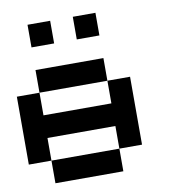

<svg xmlns="http://www.w3.org/2000/svg" viewBox="-86 -853 838 928"><g transform="rotate(-10 333.5 -389.0)"><path d="M444.4 -444.4H111.1V-555.6H444.4ZM111.1 -222.2V-111.1H0V-444.4H111.1V-333.3H444.4V-444.4H555.6V-111.1H444.4V-222.2ZM444.4 0H111.1V-111.1H444.4ZM222.2 -666.7H111.1V-777.8H222.2ZM444.4 -666.7H333.3V-777.8H444.4Z"/></g></svg>

Font: Pixeloid Sans
Style: Regular
Weight: 400
Designer: GGBotNet
Foundry: GGBotNet
Version: 0.5